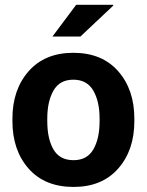

<svg xmlns="http://www.w3.org/2000/svg" viewBox="-20 -754 601 785"><path d="M30.8 0ZM30.8 -269Q30.8 -387.2 96.9 -462.6Q163.1 -538.1 279.8 -538.1Q397 -538.1 463.1 -462.9Q529.3 -387.7 529.3 -269V-258.8Q529.3 -139.6 463.1 -64.7Q397 10.3 280.8 10.3Q163.1 10.3 96.9 -64.7Q30.8 -139.6 30.8 -258.8ZM173.3 -258.8Q173.3 -186.5 198.7 -142.8Q224.1 -99.1 280.8 -99.1Q335.9 -99.1 361.6 -143.1Q387.2 -187 387.2 -258.8V-269Q387.2 -339.4 361.3 -383.8Q335.4 -428.2 279.8 -428.2Q224.1 -428.2 198.7 -383.8Q173.3 -339.4 173.3 -269ZM291.5 -734.4H442.4L443.4 -731.4L308.6 -604.5H194.3Z"/></svg>

Font: Roboto Avanza Slab
Style: Bold
Weight: 700
Designer: Google
Version: Version 1.100263; 2013; ttfautohint (v0.94.20-1c74) -l 8 -r 